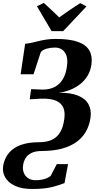

<svg xmlns="http://www.w3.org/2000/svg" viewBox="-63 -1015 666 1302"><path d="M154 266.5Q83.5 266.5 38 244.8Q-7.5 223 -27.5 188.2Q-47.5 153.5 -42 113Q-37 79 -21 49.2Q-5 19.5 24 -3Q53 -25.5 97 -38Q141 -50.5 202 -50.5Q252 -50.5 287.2 -66.2Q322.5 -82 344 -116.8Q365.5 -151.5 373 -208Q379.5 -253 366.8 -284.2Q354 -315.5 317.5 -331.8Q281 -348 215.5 -346L138.5 -341.5L148 -410.5L223.5 -407.5Q254 -407 281.2 -414.8Q308.5 -422.5 331.2 -441Q354 -459.5 369.5 -490.2Q385 -521 391 -565.5Q397.5 -610.5 387.2 -638.5Q377 -666.5 356.8 -679.5Q336.5 -692.5 310.5 -692.5Q281 -692.5 253.5 -685Q226 -677.5 213.5 -661L164.5 -511.5H77L107.5 -718.5Q130.5 -720 152 -725Q173.5 -730 197.5 -736Q221.5 -742 250 -746.5Q278.5 -751 315.5 -751Q411 -751 466.5 -730.8Q522 -710.5 543.5 -671.8Q565 -633 557 -577.5Q551 -535.5 531.5 -502.5Q512 -469.5 482 -445.5Q452 -421.5 414.5 -406.5Q377 -391.5 335 -385.5Q414.5 -387.5 465 -367Q515.5 -346.5 536.8 -308.5Q558 -270.5 551 -218.5Q544.5 -169 522.2 -127.5Q500 -86 460 -55.5Q420 -25 361 -8.2Q302 8.5 221 9Q177 9 150.2 22.2Q123.5 35.5 110.2 57.8Q97 80 93.5 106.5Q89.5 133 98.2 156Q107 179 127.2 193Q147.5 207 179.5 207Q200.5 207 219.5 203.5Q238.5 200 254 193.5Q269.5 187 280.5 178L322 98H398.5L374.5 226.5Q343.5 239.5 291.5 253Q239.5 266.5 154 266.5ZM287 -804 187.5 -972.5 234 -995Q261 -970.5 287.5 -946Q314 -921.5 338.5 -897Q373 -922.5 409.2 -946.8Q445.5 -971 481 -994L523.5 -971.5L365.5 -804Z"/></svg>

Font: Merriweather 48pt ExtraBold
Style: Italic
Weight: 800
Italic angle: -7.8°
Version: Version 2.101